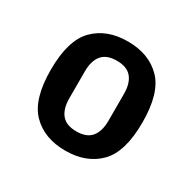

<svg xmlns="http://www.w3.org/2000/svg" viewBox="-95 -802 573 570"><g transform="rotate(30 191.5 -517.0)"><path d="M192 -330Q120 -330 77.5 -373Q35 -416 35 -517Q35 -618 77.5 -661Q120 -704 192 -704Q264 -704 306.5 -661Q349 -618 349 -517Q349 -416 306.5 -373Q264 -330 192 -330ZM192 -396Q227 -396 243 -415.5Q259 -435 259 -471V-563Q259 -599 243 -618.5Q227 -638 192 -638Q157 -638 141 -618.5Q125 -599 125 -563V-471Q125 -435 141 -415.5Q157 -396 192 -396Z"/></g></svg>

Font: IBM Plex Sans Condensed SemiBold
Style: Regular
Weight: 600
Width: 3
Designer: Mike Abbink, Paul van der Laan, Pieter van Rosmalen
Foundry: Bold Monday
Version: Version 1.3